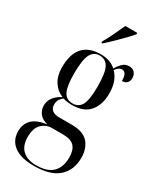

<svg xmlns="http://www.w3.org/2000/svg" viewBox="-248 -841 957 1156"><g transform="rotate(30 231.0 -263.5)"><path d="M202 239Q112 239 64.5 203.5Q17 168 17 105Q17 -1 149 -18Q110 -27 91.5 -52Q73 -77 73 -107Q73 -135 90.5 -161Q108 -187 146 -206Q104 -222 78.5 -262Q53 -302 53 -360Q53 -545 219 -545Q283 -545 324 -508Q335 -528 354 -548Q373 -568 403 -568Q427 -568 440 -552.5Q453 -537 453 -515Q453 -495 442 -482Q431 -469 407 -469Q407 -530 373 -530Q352 -530 331 -501Q354 -478 366.5 -444.5Q379 -411 379 -365Q379 -287 339.5 -240Q300 -193 218 -193Q203 -193 186.5 -195Q170 -197 156 -202Q138 -188 131 -174Q124 -160 124 -145Q124 -90 190 -90H277Q357 -90 392 -50Q427 -10 427 55Q427 140 371.5 189.5Q316 239 202 239ZM216 -203Q259 -203 278 -239Q297 -275 297 -365Q297 -462 277 -498.5Q257 -535 215 -535Q174 -535 154.5 -497Q135 -459 135 -364Q135 -276 154 -239.5Q173 -203 216 -203ZM212 229Q290 229 326.5 192.5Q363 156 363 88Q363 39 340 13Q317 -13 260 -13H184Q143 -13 113.5 16Q84 45 84 105Q84 168 118.5 198.5Q153 229 212 229ZM185 -616Q206 -652 225 -692Q244 -732 259 -766H342V-756Q328 -739 301.5 -711.5Q275 -684 245.5 -655.5Q216 -627 193 -606H185Z"/></g></svg>

Font: Noto Serif Display Condensed
Style: Regular
Weight: 400
Width: 3
Designer: Monotype Design Team
Foundry: Monotype Imaging Inc.
Version: Version 2.009